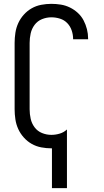

<svg xmlns="http://www.w3.org/2000/svg" viewBox="-20 -763 540 998"><path d="M250 215V8H247Q221 8 194.5 3Q168 -2 145 -15Q122 -28 104 -48Q86 -68 75 -92Q64 -116 60 -142.5Q56 -169 56 -195V-540Q56 -566 60 -592.5Q64 -619 75 -643Q86 -667 104 -687Q122 -707 145 -720Q168 -733 194.5 -738Q221 -743 247 -743Q272 -743 296.5 -739Q321 -735 343.5 -724Q366 -713 384.5 -696Q403 -679 414.5 -657Q426 -635 432 -611Q438 -587 438 -562V-559H360V-561Q360 -583 352.5 -605Q345 -627 329.5 -643Q314 -659 292 -666Q270 -673 247 -673Q222 -673 198.5 -663.5Q175 -654 160 -634Q145 -614 139.5 -589.5Q134 -565 134 -540V-195Q134 -170 139.5 -145.5Q145 -121 160 -101Q175 -81 198.5 -71.5Q222 -62 247 -62Q269 -62 290.5 -68.5Q312 -75 328 -90V215Z"/></svg>

Font: Iosevka NFM
Style: Regular
Weight: 400
Monospace: yes
Designer: Belleve Invis
Foundry: Belleve Invis
Version: Version 29.0.4; ttfautohint (v1.8.4);Nerd Fonts 3.3.0